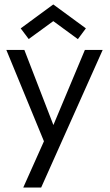

<svg xmlns="http://www.w3.org/2000/svg" viewBox="-20 -635 496 863"><path d="M109 -459.5 73 -507.5 219.5 -615 366 -507.5 330 -459 219.5 -540ZM220 -73 361.5 -410.5H441.5L165 208H84.5L177.5 0L8.5 -410.5H89.5Z"/></svg>

Font: League Spartan
Style: Regular
Weight: 350
Foundry: The League of Moveable Type
Version: Version 2.002